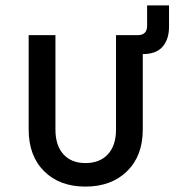

<svg xmlns="http://www.w3.org/2000/svg" viewBox="-20 -680 645 710"><path d="M86 -201V-550H185V-201Q185 -142 214.5 -109.5Q244 -77 296 -77Q349 -77 379 -109.5Q409 -142 409 -201V-550H489Q524 -550 524 -585V-660H605V-581Q605 -535 581.5 -507.5Q558 -480 508 -480V-201Q508 -104 450 -47Q392 10 296 10Q200 10 143 -47Q86 -104 86 -201Z"/></svg>

Font: JetBrains Mono NL Medium
Style: Regular
Weight: 500
Monospace: yes
Designer: Philipp Nurullin, Konstantin Bulenkov
Foundry: JetBrains
Version: Version 2.305; ttfautohint (v1.8.4.7-5d5b)